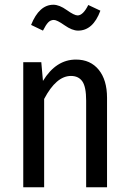

<svg xmlns="http://www.w3.org/2000/svg" viewBox="-20 -789 545 809"><path d="M207 -705Q193 -705 183 -694.5Q173 -684 161 -660L111 -684Q145 -769 205 -769Q230 -769 261.5 -746.5Q293 -724 307 -724Q330 -724 352 -768L403 -744Q372 -660 309 -660Q284 -660 252 -682.5Q220 -705 207 -705ZM300 -538Q361 -538 396 -495Q431 -452 431 -377V0H343V-365Q343 -423 327 -446Q311 -469 279 -469Q217 -469 166 -372V0H78V-527H154L161 -448Q216 -538 300 -538Z"/></svg>

Font: Fira Sans Condensed
Style: Regular
Weight: 400
Width: 3
Designer: Carrois Corporate & Edenspiekermann AG
Foundry: Carrois Corporate GbR & Edenspiekermann AG
Version: Version 4.202;PS 004.202;hotconv 1.0.88;makeotf.lib2.5.64775